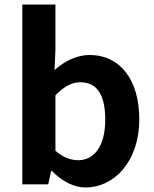

<svg xmlns="http://www.w3.org/2000/svg" viewBox="-20 -818 684 852"><path d="M360 14C483 14 598 -97 598 -290C598 -461 515 -574 377 -574C322 -574 266 -547 222 -507L226 -597V-798H79V0H194L207 -59H211C256 -12 310 14 360 14ZM327 -107C297 -107 261 -118 226 -149V-395C264 -434 298 -453 336 -453C413 -453 447 -394 447 -287C447 -165 395 -107 327 -107Z"/></svg>

Font: Noto Sans JP
Style: Bold
Weight: 700
Designer: Ryoko NISHIZUKA  (kana, bopomofo & ideographs); Paul D. Hunt (Latin, Greek & Cyrillic); Sandoll Communications , Soo-you
Foundry: Adobe
Version: Version 2.002;hotconv 1.0.116;makeotfexe 2.5.65601